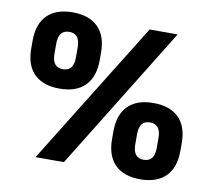

<svg xmlns="http://www.w3.org/2000/svg" viewBox="-75 -740 937 843"><g transform="rotate(10 393.0 -319.0)"><path d="M132.5 0 528.5 -639H653.5L259 0ZM601.5 16Q527.5 16 488.5 -23.2Q449.5 -62.5 449.5 -137V-172Q449.5 -245.5 488.8 -284.8Q528 -324 601.5 -324Q675.5 -324 714.8 -285Q754 -246 754 -172V-137Q754 -63 714.8 -23.5Q675.5 16 601.5 16ZM601.5 -71Q625.5 -71 637.5 -86Q649.5 -101 649.5 -131V-177Q649.5 -207 637.5 -222.2Q625.5 -237.5 601.5 -237.5Q577.5 -237.5 565.8 -222.2Q554 -207 554 -177V-131Q554 -101 566 -86Q578 -71 601.5 -71ZM183.5 -314.5Q109.5 -314.5 70.2 -353.5Q31 -392.5 31 -467V-502Q31 -576 70.2 -615.2Q109.5 -654.5 183.5 -654.5Q257.5 -654.5 296.8 -615.2Q336 -576 336 -502V-467Q336 -393.5 296.8 -354Q257.5 -314.5 183.5 -314.5ZM183.5 -401Q207.5 -401 219.2 -416Q231 -431 231 -461V-507.5Q231 -537 219.2 -552.2Q207.5 -567.5 183.5 -567.5Q159.5 -567.5 147.5 -552.2Q135.5 -537 135.5 -507.5V-461Q135.5 -431 147.5 -416Q159.5 -401 183.5 -401Z"/></g></svg>

Font: Anek Latin Medium
Style: Bold
Weight: 700
Version: Version 1.003